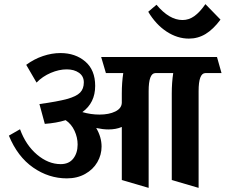

<svg xmlns="http://www.w3.org/2000/svg" viewBox="-20 -856 1093 930"><path d="M23 0ZM975 -502Q942 -502 942 -415V54L812 16V-404Q812 -455 819 -502H733Q700 -502 700 -415V54L570 16V-241Q542 -229 505 -229Q479 -229 446 -236Q472 -192 472 -146Q472 -106 451.5 -70.5Q431 -35 392.5 -13.5Q354 8 304 8Q216 8 140.5 -44.5Q65 -97 23 -199L77 -230Q105 -153 159.5 -107Q214 -61 274 -61Q314 -61 335 -88Q356 -115 356 -156Q356 -190 341 -222.5Q326 -255 298 -274Q253 -260 197 -256L171 -352Q259 -364 304.5 -376.5Q350 -389 368 -407.5Q386 -426 386 -457Q386 -487 362.5 -503.5Q339 -520 303 -520Q266 -520 226 -503Q186 -486 157 -456L107 -542Q145 -570 188 -584.5Q231 -599 273 -599Q345 -599 393 -558Q441 -517 441 -440Q441 -358 379 -313Q420 -301 462 -301Q508 -301 538.5 -316Q569 -331 570 -358V-404Q570 -455 577 -502H493L470 -580H1031L1053 -502ZM864 -759Q895 -759 921.5 -778Q948 -797 975 -836L1048 -761Q1013 -714 976 -691.5Q939 -669 895 -669Q839 -669 787 -703Q735 -737 698 -799L738 -833Q800 -759 864 -759Z"/></svg>

Font: Sumana
Style: Bold
Weight: 700
Designer: Cyreal, Alexei Vanyashin (Devanagari), Olga Karpushina (Latin)
Foundry: Cyreal
Version: Version 1.015;PS 001.015;hotconv 1.0.70;makeotf.lib2.5.58329